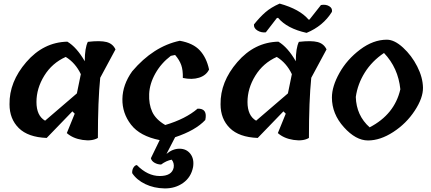

<svg xmlns="http://www.w3.org/2000/svg" viewBox="-20 -782 2400 1069"><path d="M383 -162 240 -14Q136 -18 84.5 -69Q33 -120 33 -201Q31 -326 126.5 -436.5Q222 -547 355 -550Q407 -519 452 -441V-442Q452 -514 469 -549Q538 -557 573 -548Q608 -539 623 -507L538 -349Q525 -220 525 -14Q493 5 439.5 -3Q386 -11 352 -41L396 -149ZM231 -110Q293 -163 408 -262L430 -369Q400 -432 346 -465Q270 -431 226.5 -360.5Q183 -290 183 -214Q183 -138 231 -110Z M907 75Q941 46 979.5 46Q1018 46 1040 74.5Q1062 103 1055 148Q1044 205 999.5 236.5Q955 268 896 267Q837 266 789 243Q741 220 716 182Q715 164 723 151Q731 138 742 137Q802 198 869.5 198Q937 198 947 151Q951 126 936 107Q907 112 877 134Q858 134 841 124.5Q824 115 820 99L869 -2Q759 -24 709.5 -88Q660 -152 661.5 -231.5Q663 -311 716 -385Q834 -524 981 -555Q1055 -542 1092.5 -501.5Q1130 -461 1144 -395Q1128 -362 1088.5 -349.5Q1049 -337 998 -348Q999 -392 989 -420Q979 -448 955 -476L931 -471Q877 -430 845 -373Q813 -316 810.5 -259Q808 -202 827.5 -159.5Q847 -117 900 -86Q1014 -120 1080 -177Q1137 -179 1123 -114Q1069 -56 955 -18Z M1703 -673 1767 -754Q1794 -759 1813 -747.5Q1832 -736 1828 -716Q1779 -637 1687 -599Q1578 -623 1528 -683L1521 -681L1460 -602Q1435 -599 1413.5 -612Q1392 -625 1394 -646Q1427 -687 1458 -714Q1489 -741 1537 -762Q1649 -731 1698 -673ZM1558 -162 1415 -14Q1311 -18 1259.5 -69Q1208 -120 1208 -201Q1206 -326 1301.5 -436.5Q1397 -547 1530 -550Q1582 -519 1627 -441V-442Q1627 -514 1644 -549Q1713 -557 1748 -548Q1783 -539 1798 -507L1713 -349Q1700 -220 1700 -14Q1668 5 1614.5 -3Q1561 -11 1527 -41L1571 -149ZM1406 -110Q1468 -163 1583 -262L1605 -369Q1575 -432 1521 -465Q1445 -431 1401.5 -360.5Q1358 -290 1358 -214Q1358 -138 1406 -110Z M1828 -239Q1828 -301 1870 -376Q1912 -451 1985 -506Q2058 -561 2134 -561Q2176 -561 2224 -517Q2272 -473 2303 -412Q2334 -351 2335 -294Q2336 -237 2289 -165.5Q2242 -94 2169.5 -47Q2097 0 2029 0Q1961 0 1894.5 -74Q1828 -148 1828 -239ZM2118 -487Q2051 -442 2011 -378Q1971 -314 1961 -242Q1964 -139 2038 -73Q2177 -145 2209 -285Q2197 -404 2118 -487Z"/></svg>

Font: Tillana SemiBold
Style: Regular
Weight: 600
Designer: Lipi Raval (Devanagari, Latin), Jonny Pinhorn (Latin)
Foundry: Indian Type Foundry
Version: Version 2.003;PS 1.0;hotconv 1.0.79;makeotf.lib2.5.61930; tt